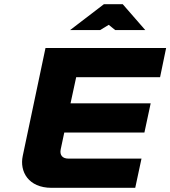

<svg xmlns="http://www.w3.org/2000/svg" viewBox="-20 -900 816 920"><path d="M198 -670 89 -153C73 -78 116 0 227 0H628L658 -140H308C279 -140 265 -157 271 -185L288 -265H672L702 -405H318L345 -530H747L776 -670ZM316 -756H460L501 -781L532 -756H676L568 -880H478Z"/></svg>

Font: LT Wave Black
Style: Italic
Weight: 900
Designer: Daniel Lyons
Version: Version 2.5 (Glyphs App)